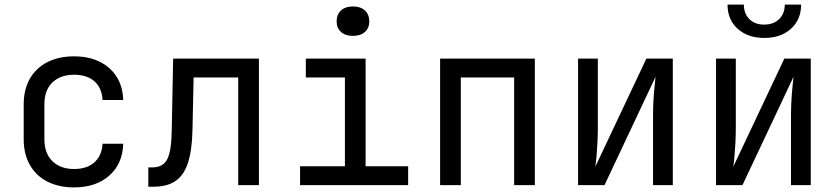

<svg xmlns="http://www.w3.org/2000/svg" viewBox="-20 -805 3640 835"><path d="M302 10Q236 10 186.5 -15Q137 -40 110 -87.5Q83 -135 83 -200V-350Q83 -416 110 -463Q137 -510 186.5 -535Q236 -560 302 -560Q397 -560 455 -509Q513 -458 516 -370H426Q423 -423 390.5 -451.5Q358 -480 302 -480Q243 -480 208 -446.5Q173 -413 173 -351V-200Q173 -138 208 -104Q243 -70 302 -70Q358 -70 390.5 -99Q423 -128 426 -180H516Q513 -92 455 -41Q397 10 302 10Z M625 7V-77H643Q689 -77 707.5 -113Q726 -149 727 -242L733 -550H1106V0H1016V-468H822L817 -238Q815 -151 797.5 -97Q780 -43 743.5 -18Q707 7 648 7Z M1285 0V-82H1480V-468H1310V-550H1570V-82H1755V0ZM1515 -649Q1482 -649 1463 -666Q1444 -683 1444 -712Q1444 -742 1463 -759.5Q1482 -777 1515 -777Q1548 -777 1567 -759.5Q1586 -742 1586 -712Q1586 -683 1567 -666Q1548 -649 1515 -649Z M1894 0V-550H2306V0H2216V-468H1984V0Z M2494 0V-550H2580V-250Q2580 -221 2578.5 -189Q2577 -157 2574.5 -128.5Q2572 -100 2569 -80L2791 -550H2906V0H2820V-300Q2820 -329 2821.5 -361Q2823 -393 2826 -422.5Q2829 -452 2831 -471L2609 0Z M3094 0V-550H3180V-250Q3180 -221 3178.5 -189Q3177 -157 3174.5 -128.5Q3172 -100 3169 -80L3391 -550H3506V0H3420V-300Q3420 -329 3421.5 -361Q3423 -393 3426 -422.5Q3429 -452 3431 -471L3209 0ZM3304 -640Q3232 -640 3188 -680Q3144 -720 3144 -785H3215Q3215 -746 3239 -722Q3263 -698 3303 -698Q3344 -698 3368.5 -722Q3393 -746 3393 -785H3464Q3464 -720 3420 -680Q3376 -640 3304 -640Z"/></svg>

Font: JetBrains Mono Zero
Style: Regular-Zero
Weight: 400
Designer: Philipp Nurullin, Konstantin Bulenkov
Foundry: JetBrains
Version: Version 2.211